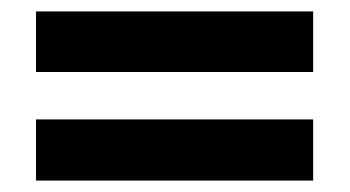

<svg xmlns="http://www.w3.org/2000/svg" viewBox="-20 -520 612 336"><path d="M43 -394V-500H528V-394ZM43 -204V-311H528V-204Z"/></svg>

Font: Noto Sans Tai Tham
Style: Bold
Weight: 700
Designer: Monotype Design Team 2013. Revised by David WIlliams 2020
Foundry: Monotype Imaging Inc.
Version: Version 2.002; ttfautohint (v1.8.4.7-5d5b)